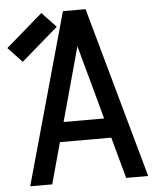

<svg xmlns="http://www.w3.org/2000/svg" viewBox="-81 -847 737 895"><g transform="rotate(-5 287.0 -400.0)"><path d="M24 0 247 -800H353L576 0H473L300 -631L127 0ZM128 -193 152 -285H448L472 -193ZM40 -581 -26 -651 146 -800 212 -730Z"/></g></svg>

Font: Victor Mono Thin
Style: Regular
Weight: 100
Monospace: yes
Designer: Rune Bjørnerås
Version: Version 1.561;gftools[0.9.30]